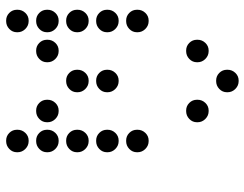

<svg xmlns="http://www.w3.org/2000/svg" viewBox="-108 -720 815 640"><g transform="rotate(90 300.0 -400.5)"><path d="M249 -788Q234 -788 223.5 -777Q213 -766 213 -751V-749Q213 -734 223.5 -723.5Q234 -713 249 -713H251Q266 -713 277 -723.5Q288 -734 288 -749V-751Q288 -766 277 -777Q266 -788 251 -788ZM149 -688Q134 -688 123.5 -677Q113 -666 113 -651V-649Q113 -634 123.5 -623.5Q134 -613 149 -613H151Q166 -613 177 -623.5Q188 -634 188 -649V-651Q188 -666 177 -677Q166 -688 151 -688ZM349 -688Q334 -688 323.5 -677Q313 -666 313 -651V-649Q313 -634 323.5 -623.5Q334 -613 349 -613H351Q366 -613 377 -623.5Q388 -634 388 -649V-651Q388 -666 377 -677Q366 -688 351 -688ZM49 -488Q34 -488 23.5 -477Q13 -466 13 -451V-449Q13 -434 23.5 -423.5Q34 -413 49 -413H51Q66 -413 77 -423.5Q88 -434 88 -449V-451Q88 -466 77 -477Q66 -488 51 -488ZM449 -488Q434 -488 423.5 -477Q413 -466 413 -451V-449Q413 -434 423.5 -423.5Q434 -413 449 -413H451Q466 -413 477 -423.5Q488 -434 488 -449V-451Q488 -466 477 -477Q466 -488 451 -488ZM49 -388Q34 -388 23.5 -377Q13 -366 13 -351V-349Q13 -334 23.5 -323.5Q34 -313 49 -313H51Q66 -313 77 -323.5Q88 -334 88 -349V-351Q88 -366 77 -377Q66 -388 51 -388ZM249 -388Q234 -388 223.5 -377Q213 -366 213 -351V-349Q213 -334 223.5 -323.5Q234 -313 249 -313H251Q266 -313 277 -323.5Q288 -334 288 -349V-351Q288 -366 277 -377Q266 -388 251 -388ZM449 -388Q434 -388 423.5 -377Q413 -366 413 -351V-349Q413 -334 423.5 -323.5Q434 -313 449 -313H451Q466 -313 477 -323.5Q488 -334 488 -349V-351Q488 -366 477 -377Q466 -388 451 -388ZM49 -288Q34 -288 23.5 -277Q13 -266 13 -251V-249Q13 -234 23.5 -223.5Q34 -213 49 -213H51Q66 -213 77 -223.5Q88 -234 88 -249V-251Q88 -266 77 -277Q66 -288 51 -288ZM249 -288Q234 -288 223.5 -277Q213 -266 213 -251V-249Q213 -234 223.5 -223.5Q234 -213 249 -213H251Q266 -213 277 -223.5Q288 -234 288 -249V-251Q288 -266 277 -277Q266 -288 251 -288ZM449 -288Q434 -288 423.5 -277Q413 -266 413 -251V-249Q413 -234 423.5 -223.5Q434 -213 449 -213H451Q466 -213 477 -223.5Q488 -234 488 -249V-251Q488 -266 477 -277Q466 -288 451 -288ZM49 -188Q34 -188 23.5 -177Q13 -166 13 -151V-149Q13 -134 23.5 -123.5Q34 -113 49 -113H51Q66 -113 77 -123.5Q88 -134 88 -149V-151Q88 -166 77 -177Q66 -188 51 -188ZM149 -188Q134 -188 123.5 -177Q113 -166 113 -151V-149Q113 -134 123.5 -123.5Q134 -113 149 -113H151Q166 -113 177 -123.5Q188 -134 188 -149V-151Q188 -166 177 -177Q166 -188 151 -188ZM349 -188Q334 -188 323.5 -177Q313 -166 313 -151V-149Q313 -134 323.5 -123.5Q334 -113 349 -113H351Q366 -113 377 -123.5Q388 -134 388 -149V-151Q388 -166 377 -177Q366 -188 351 -188ZM449 -188Q434 -188 423.5 -177Q413 -166 413 -151V-149Q413 -134 423.5 -123.5Q434 -113 449 -113H451Q466 -113 477 -123.5Q488 -134 488 -149V-151Q488 -166 477 -177Q466 -188 451 -188ZM49 -88Q34 -88 23.5 -77Q13 -66 13 -51V-49Q13 -34 23.5 -23.5Q34 -13 49 -13H51Q66 -13 77 -23.5Q88 -34 88 -49V-51Q88 -66 77 -77Q66 -88 51 -88ZM449 -88Q434 -88 423.5 -77Q413 -66 413 -51V-49Q413 -34 423.5 -23.5Q434 -13 449 -13H451Q466 -13 477 -23.5Q488 -34 488 -49V-51Q488 -66 477 -77Q466 -88 451 -88Z"/></g></svg>

Font: Doto Rounded
Style: Bold
Weight: 700
Monospace: yes
Version: Version 1.000